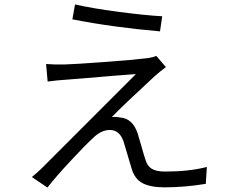

<svg xmlns="http://www.w3.org/2000/svg" viewBox="-20 -803 1040 856"><path d="M302.7 -716.8 314.5 -783.2Q391.6 -765.6 510.3 -750Q628.9 -734.4 703.1 -730.5L693.4 -663.1Q481.4 -681.6 302.7 -716.8ZM676.8 -553.7 719.7 -503.9Q695.3 -486.3 667 -460.9Q528.3 -333 478.5 -281.2Q499 -283.2 514.6 -279.3Q571.3 -275.4 593.8 -208Q598.6 -193.4 610.4 -151.4Q622.1 -109.4 627.9 -92.8Q635.7 -63.5 656.2 -50.8Q676.8 -38.1 715.8 -38.1Q822.3 -38.1 902.3 -58.6L897.5 16.6Q803.7 32.2 712.9 32.2Q651.4 32.2 615.7 13.7Q580.1 -4.9 566.4 -52.7Q561.5 -67.4 548.8 -111.8Q536.1 -156.2 531.2 -170.9Q513.7 -223.6 469.7 -223.6Q432.6 -223.6 396.5 -189.5Q362.3 -158.2 295.4 -86.4Q228.5 -14.6 191.4 33.2L122.1 -13.7Q148.4 -35.2 168 -54.7L585.9 -472.7Q550.8 -470.7 487.8 -465.3Q424.8 -460 356 -454.1Q287.1 -448.2 269.5 -447.3Q236.3 -445.3 192.4 -439.5L185.5 -517.6Q224.6 -514.6 267.6 -515.6Q311.5 -516.6 443.4 -526.4Q575.2 -536.1 630.9 -543Q658.2 -545.9 676.8 -553.7Z"/></svg>

Font: Gen Shin Gothic Normal
Style: Regular
Weight: 300
Designer: [Source Han Sans]
Ryoko NISHIZUKA  (kana & ideographs); Paul D. Hunt (Latin, Greek & Cyrillic); Wenlong ZHANG  (bopomofo
Version: Version 1.002.20150607